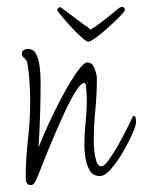

<svg xmlns="http://www.w3.org/2000/svg" viewBox="-20 -529 412 553"><path d="M331 -509Q337 -509 339 -504Q341 -499 337 -495Q330 -486 315.5 -472Q301 -458 284.5 -443.5Q268 -429 254 -419Q240 -409 234 -409Q229 -409 216 -420.5Q203 -432 188.5 -447.5Q174 -463 162.5 -476.5Q151 -490 148 -495Q145 -497 145 -500Q145 -504 149 -507Q153 -510 159 -505Q183 -487 207 -469Q231 -451 241 -444Q250 -449 265 -460Q280 -471 296 -484Q312 -497 323 -506Q328 -509 331 -509ZM68 4Q61 4 57.5 -1.5Q54 -7 54 -14Q54 -70 60.5 -126.5Q67 -183 67 -239Q67 -245 66.5 -262.5Q66 -280 64.5 -300.5Q63 -321 60.5 -337.5Q58 -354 54 -358Q50 -361 46.5 -365Q43 -369 43 -375Q43 -381 48.5 -384.5Q54 -388 60 -388Q77 -388 84.5 -372.5Q92 -357 94.5 -335Q97 -313 97 -293Q97 -199 91 -104Q95 -115 107 -143Q119 -171 136 -206Q153 -241 171.5 -273.5Q190 -306 206 -327.5Q222 -349 232 -349Q246 -349 252.5 -331.5Q259 -314 259 -303Q259 -257 254.5 -211Q250 -165 250 -118Q250 -112 251.5 -95.5Q253 -79 257.5 -64.5Q262 -50 272 -50Q280 -50 293 -68Q306 -86 320 -110.5Q334 -135 345 -157Q356 -179 360 -188Q361 -190 362 -192.5Q363 -195 365 -195Q370 -195 371 -187.5Q372 -180 372 -178Q372 -168 361 -143Q350 -118 333.5 -90Q317 -62 299.5 -42Q282 -22 268 -22Q248 -22 238.5 -38Q229 -54 226 -74.5Q223 -95 223 -109Q223 -142 226.5 -175Q230 -208 230 -241Q230 -244 229.5 -256Q229 -268 228 -279Q227 -290 223 -290Q213 -290 197.5 -265Q182 -240 164.5 -202Q147 -164 130 -123.5Q113 -83 100.5 -51Q88 -19 83 -8Q81 -4 77.5 0Q74 4 68 4Z"/></svg>

Font: Licorice
Style: Regular
Weight: 400
Designer: Robert E. Leuschke
Foundry: Robert E. Leuschke
Version: Version 1.010; ttfautohint (v1.8.3)